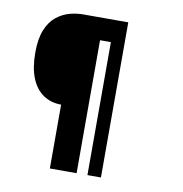

<svg xmlns="http://www.w3.org/2000/svg" viewBox="-75 -655 749 785"><g transform="rotate(10 300.0 -263.0)"><path d="M183 59V-206Q140 -206 108 -228Q76 -250 59 -292.5Q42 -335 42 -398Q42 -456 57.5 -493Q73 -530 98.5 -550Q124 -570 152.5 -577.5Q181 -585 207 -585H395V59H339V-493H294V59Z"/></g></svg>

Font: Alumni Sans ExtraBold
Style: Regular
Weight: 800
Designer: Robert E. Leuschke
Foundry: Robert E. Leuschke
Version: Version 1.018